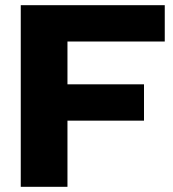

<svg xmlns="http://www.w3.org/2000/svg" viewBox="-20 -720 665 740"><path d="M240 0H60V-700H615V-560H240V-395H535V-255H240Z"/></svg>

Font: Russo One
Style: Regular
Weight: 400
Designer: Jovanny lemonad
Foundry: Jovanny Lemonad
Version: Version 1.001